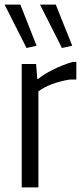

<svg xmlns="http://www.w3.org/2000/svg" viewBox="-33 -820 366 840"><path d="M83 -610 -13 -800H56L127 -620ZM238 -610 142 -800H211L283 -620ZM62 -540H125L130 -475H135Q155 -493 196.5 -514Q238 -535 284 -549H301V-472H272Q229 -465 193.5 -451.5Q158 -438 135 -420V0H62Z"/></svg>

Font: Encode Sans Compressed
Style: Regular
Weight: 400
Designer: Pablo Impallari, Andres Torresi
Foundry: Pablo Impallari, Andres Torresi
Version: Version 1.000; ttfautohint (v1.00) -l 8 -r 50 -G 200 -x 14 -